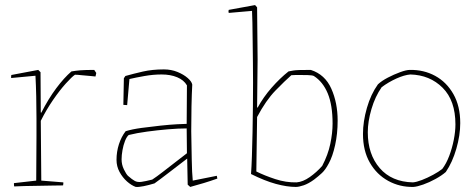

<svg xmlns="http://www.w3.org/2000/svg" viewBox="-20 -732 1877 758"><path d="M36 4Q35 0 35 -9L123 -19Q123 -63 123.5 -106.5Q124 -150 124 -193Q124 -224 124 -265.5Q124 -307 123 -351.5Q122 -396 120 -433L24 -424Q24 -427 24 -430.5Q24 -434 25 -436Q51 -441 78 -446Q105 -451 131 -456L140 -447L141 -288L143 -287Q171 -342 202 -383.5Q233 -425 262 -450Q279 -453 298 -454.5Q317 -456 352 -456L360 -444L359 -439L357 -430Q353 -431 337 -432Q321 -433 303.5 -435Q286 -437 276 -437Q264 -429 240 -402.5Q216 -376 189.5 -337.5Q163 -299 141 -255L143 -19L230 -12Q230 -10 230 -6.5Q230 -3 229 0Q216 0 190 0.5Q164 1 134 1.5Q104 2 77.5 2.5Q51 3 36 4Z M590 -8Q567 -1 547 3Q527 7 516 6Q499 0 481.5 -15.5Q464 -31 452 -53Q440 -75 440 -101Q440 -133 449.5 -162.5Q459 -192 476 -214Q502 -222 539 -227Q576 -232 613.5 -236Q651 -240 679.5 -241.5Q708 -243 717 -243L718 -395Q706 -416 679.5 -427Q653 -438 618 -438Q585 -438 551 -432Q517 -426 491 -420L482 -317L467 -318L469 -423L475 -432Q507 -441 544 -449.5Q581 -458 627 -458Q656 -458 680.5 -448Q705 -438 721 -424Q737 -410 739 -398Q737 -361 736 -312.5Q735 -264 735 -214Q736 -155 737 -101.5Q738 -48 741 -19L836 -38L838 -27Q813 -18 785 -9.5Q757 -1 731 6L721 -3L719 -104V-106Q685 -80 648 -51.5Q611 -23 590 -8ZM485 -38Q502 -23 512.5 -17.5Q523 -12 538 -14Q553 -16 581 -23Q598 -34 623 -53.5Q648 -73 674 -93Q700 -113 718 -127L717 -225Q684 -225 643 -221.5Q602 -218 561 -212.5Q520 -207 488 -199Q480 -192 473.5 -175.5Q467 -159 463.5 -139Q460 -119 460 -103Q460 -82 469 -63.5Q478 -45 485 -38Z M971 -45Q973 -71 974.5 -114.5Q976 -158 977 -210Q978 -262 978.5 -313Q979 -364 979 -406Q979 -441 978.5 -484Q978 -527 977.5 -568.5Q977 -610 976.5 -642.5Q976 -675 975 -689L883 -681Q881 -688 883 -693L987 -712L995 -703L997 -498L995 -308L997 -307Q1020 -349 1052.5 -386Q1085 -423 1119 -450Q1129 -452 1137.5 -453.5Q1146 -455 1162 -455.5Q1178 -456 1207 -456Q1263 -438 1288 -382Q1313 -326 1313 -256Q1313 -204 1303 -159Q1293 -114 1278 -87Q1265 -62 1251 -49Q1237 -36 1220 -23Q1198 -7 1179 -0.5Q1160 6 1148 6Q1113 6 1069 -6Q1025 -18 971 -45ZM1151 -12Q1176 -14 1203 -33Q1230 -52 1252 -77Q1275 -121 1284 -164Q1293 -207 1293 -244Q1293 -317 1274 -363Q1255 -409 1219 -432Q1213 -435 1195.5 -435.5Q1178 -436 1159.5 -436Q1141 -436 1130 -435Q1105 -413 1067.5 -374.5Q1030 -336 995 -270L992 -55Q1024 -39 1066.5 -25Q1109 -11 1151 -12Z M1612 6Q1558 7 1512.5 -18Q1467 -43 1440 -90Q1413 -137 1413 -203Q1413 -252 1428.5 -306Q1444 -360 1472 -399Q1487 -413 1511 -425.5Q1535 -438 1559.5 -447Q1584 -456 1598 -456Q1653 -457 1698 -432.5Q1743 -408 1770 -360.5Q1797 -313 1797 -246Q1797 -198 1781.5 -144.5Q1766 -91 1740 -53Q1724 -39 1699.5 -25.5Q1675 -12 1651 -3.5Q1627 5 1612 6ZM1610 -12Q1624 -13 1646 -21.5Q1668 -30 1690 -42Q1712 -54 1726 -65Q1742 -86 1753.5 -116.5Q1765 -147 1771.5 -180Q1778 -213 1778 -241Q1778 -335 1727.5 -385.5Q1677 -436 1600 -438Q1576 -436 1545 -422Q1514 -408 1487 -388Q1461 -351 1446.5 -301.5Q1432 -252 1432 -210Q1432 -123 1479 -68.5Q1526 -14 1610 -12Z"/></svg>

Font: Labrada Thin
Style: Regular
Weight: 100
Designer: Mercedes Jáuregui
Foundry: Omnibus-Type Team
Version: Version 1.000; ttfautohint (v1.8.4.7-5d5b)